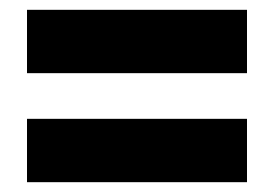

<svg xmlns="http://www.w3.org/2000/svg" viewBox="-20 -631 559 391"><path d="M35 -482V-611H483V-482ZM35 -260V-389H483V-260Z"/></svg>

Font: Noto Sans Kannada UI Condensed Black
Style: Regular
Weight: 900
Width: 3
Designer: Jelle Bosma - Monotype Design Team
Foundry: Monotype Imaging Inc.
Version: Version 2.005; ttfautohint (v1.8.4.7-5d5b)